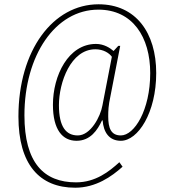

<svg xmlns="http://www.w3.org/2000/svg" viewBox="-20 -734 804 896"><path d="M331 142C427 142 501 90 552 44L537 23C490 66 426 117 335 117C184 117 94 25 94 -196C94 -475 238 -689 439 -689C599 -689 681 -561 681 -393C681 -220 607 -102 544 -102C498 -102 485 -136 485 -191C485 -217 486 -242 495 -283L541 -520H532L510 -496C494 -510 465 -529 428 -529C299 -529 227 -382 227 -245C227 -128 272 -77 337 -77C402 -77 435 -127 456 -172H459C463 -117 489 -77 544 -77C624 -77 709 -208 709 -393C709 -581 614 -714 440 -714C228 -714 66 -500 66 -190C66 33 164 142 331 142ZM343 -102C289 -102 255 -141 255 -243C255 -349 310 -504 425 -504C463 -504 490 -486 502 -469L458 -242C449 -190 403 -102 343 -102Z"/></svg>

Font: Noto Serif Bengali Condensed Thin
Style: Regular
Weight: 100
Width: 3
Designer: Juan Bruce, Universal Thirst, Indian Type Foundry and the Monotype Design Team.
Foundry: Monotype Imaging Inc.
Version: Version 2.003